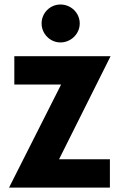

<svg xmlns="http://www.w3.org/2000/svg" viewBox="-20 -850 551 870"><path d="M253.9 -657.7C301.8 -657.7 341.3 -696.8 341.3 -743.7C341.3 -791.5 301.8 -829.6 253.9 -829.6C207 -829.6 168.5 -791.5 168.5 -743.7C168.5 -696.8 207 -657.7 253.9 -657.7ZM481 -595.2H44.9V-466.8H256.8L21 0H478V-128.4H247.6Z"/></svg>

Font: Now Black
Style: Regular
Weight: 400
Designer: Alfredo Marco Pradil
Foundry: Alfredo Marco Pradil
Version: Version 1.200;hotconv 1.0.109;makeotfexe 2.5.65596